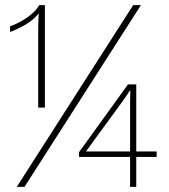

<svg xmlns="http://www.w3.org/2000/svg" viewBox="-20 -724 654 744"><path d="M132 -704H154V-307H128V-606Q128 -622 128.5 -638.5Q129 -655 130 -672Q110 -647 79.5 -629Q49 -611 19 -600V-622Q37 -628 59 -640Q81 -652 101 -668.5Q121 -685 132 -704ZM45 0 496 -704H526L75 0ZM587 -137V-116H508V0H484V-116H286V-134L476 -397H508V-137ZM313 -137H484V-325Q484 -349 485 -373H483Q476 -362 468 -350Q460 -338 451 -326Z"/></svg>

Font: Prodigy Sans ExtraLight
Style: Regular
Weight: 200
Designer: Wei Huang
Foundry: Wei Huang
Version: Version 1.003; ttfautohint (v1.8.3)